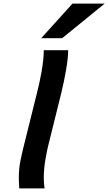

<svg xmlns="http://www.w3.org/2000/svg" viewBox="-20 -1055 606 1075"><path d="M361.8 -773.9Q361.8 -753.4 358.6 -724.6Q355.5 -695.8 349.9 -663.3Q344.2 -630.9 337.4 -597.4Q330.6 -564 323.2 -534.7L252.9 -251.5Q249 -236.8 244.4 -215.6Q239.7 -194.3 235.4 -168.9Q231 -143.6 228 -115.5Q225.1 -87.4 225.1 -59.1Q225.1 -28.3 229.5 0H87.9Q87.4 -5.4 86.9 -13.2Q86.4 -21 86.2 -29.1Q85.9 -37.1 85.7 -44.4Q85.4 -51.8 85.4 -56.6Q85.4 -112.8 95 -158.2Q104.5 -203.6 113.3 -238.3L187 -534.7Q193.8 -561.5 200.7 -592.3Q207.5 -623 212.9 -654.5Q218.3 -686 221.7 -716.6Q225.1 -747.1 225.1 -773.9ZM565.9 -1034.7 328.1 -841.3H210.9L385.7 -1034.7Z"/></svg>

Font: Andika New Basic
Style: Bold Italic
Weight: 700
Italic angle: -14°
Designer: Victor Gaultney, Annie Olsen, Pablo Ugerman
Foundry: SIL International
Version: Version 5.500